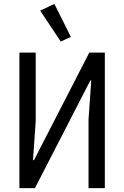

<svg xmlns="http://www.w3.org/2000/svg" viewBox="-20 -969 640 989"><path d="M187 -914 260 -949 345 -779 293 -755ZM80 -698H164V-346L150 -144H155L440 -698H520V0H436V-352L450 -554H445L160 0H80Z"/></svg>

Font: PlemolJP35 Console
Style: Regular
Weight: 400
Version: v2.0.3; ttfautohint (v1.8.4.7-5d5b-dirty) -l 6 -r 45 -G 200 